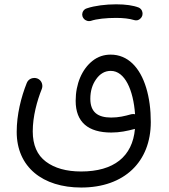

<svg xmlns="http://www.w3.org/2000/svg" viewBox="-20 -611 772 876"><path d="M356.4 -536.1C361.8 -521 375.5 -514.6 385.7 -514.6C388.2 -514.6 391.1 -515.1 394 -515.6C420.9 -524.9 464.8 -529.3 509.8 -529.3C543.5 -529.3 570.8 -525.9 591.8 -519.5C595.2 -518.6 598.1 -518.1 601.6 -518.1C610.8 -518.1 619.1 -522.9 626 -532.7C628.9 -537.6 630.4 -542.5 630.4 -547.9C630.4 -553.7 629.4 -567.9 613.8 -576.2C587.9 -586.4 553.2 -591.3 509.8 -591.3C462.9 -591.3 411.6 -585 377 -573.2C360.8 -568.8 355 -554.2 355 -544.4C355 -542 355.5 -539.1 356.4 -536.1ZM56.2 -9.3C56.2 151.4 174.8 244.6 350.6 244.6C546.9 244.6 668 127.4 668 -54.2C668 -111.8 661.1 -164.1 647 -210.4C618.7 -303.7 563 -361.8 484.9 -361.8C454.1 -361.8 426.3 -352.5 402.3 -333.5C354 -295.4 325.2 -228.5 325.2 -150.9C325.2 -53.2 382.8 -6.3 487.8 -6.3C526.4 -6.3 559.1 -13.2 595.7 -22.9C584.5 103.5 499 171.4 350.1 171.4C282.7 171.4 229 156.2 189.5 126.5C149.4 96.7 129.4 50.3 129.4 -11.7C129.4 -79.6 148.9 -150.9 170.9 -205.6C172.4 -210 173.3 -214.4 173.3 -218.8C173.3 -228.5 168.5 -245.6 150.4 -252.9C146 -254.4 141.6 -255.4 137.2 -255.4C127.4 -255.4 109.9 -251.5 102.1 -232.4C76.2 -167.5 56.2 -87.9 56.2 -9.3ZM392.1 -160.2C392.1 -194.8 400.9 -225.1 418.9 -250C436.5 -274.9 458.5 -287.6 485.4 -287.6C549.8 -287.6 588.4 -200.2 596.2 -89.8C593.8 -90.3 590.8 -90.8 587.9 -90.8C585 -90.8 582 -90.3 579.1 -89.8C549.3 -81.5 522 -74.7 487.3 -74.7C425.3 -74.7 392.1 -100.1 392.1 -160.2Z"/></svg>

Font: Mikhak
Style: Regular
Weight: 400
Designer: Amin Abedi
Version: Version 3.2